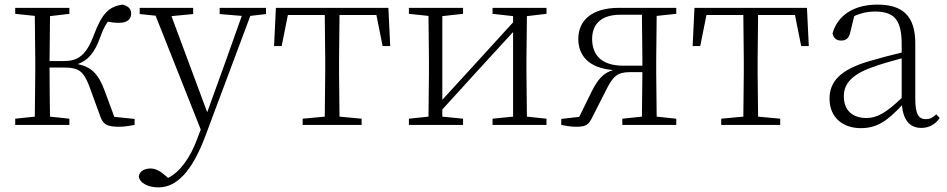

<svg xmlns="http://www.w3.org/2000/svg" viewBox="-20 -542 4110 833"><path d="M414 -40C427 -2 443 8 499 8C517 8 543 4 564 0V-26L476 -35L433 -151C406 -223 375 -252 317 -264C360 -279 390 -311 415 -381C426 -412 436 -432 448 -448C462 -445 477 -443 497 -443C531 -443 549 -458 549 -483C549 -504 536 -516 512 -522C452 -514 422 -482 388 -392C353 -298 316 -277 255 -277H195L197 -472L281 -482V-508H46V-482L131 -473L133 -283V-226L131 -36L46 -27V0H281V-27L197 -36C196 -90 195 -174 195 -249H256C318 -249 341 -237 367 -169Z M933 -481 1029 -473 956 -268 879 -55 724 -472 818 -481V-508H586V-481L655 -474L851 20L835 62C805 143 761 204 709 230L699 221C677 201 655 189 633 189C608 189 586 200 582 223C586 254 626 271 667 271C746 271 813 203 871 48L1066 -473L1134 -481V-508H933Z M1388 0H1549V-27L1453 -36L1451 -226V-283L1453 -477H1613L1640 -342H1673L1665 -508H1177L1169 -342H1202L1229 -477H1389L1391 -283V-226L1389 -36L1293 -27V0Z M2117 -482 2206 -472V-445L2039 -262L1899 -109V-472L1989 -482V-508H1754V-482L1839 -473L1841 -283V-226L1839 -36L1754 -27V0H1989V-27L1899 -36V-67L2062 -246L2206 -403V-36L2117 -27V0H2351V-27L2266 -36L2264 -226V-283L2266 -472L2351 -482V-508H2117Z M2680 0H2914V-27L2829 -36L2827 -226V-283L2829 -473L2914 -482V-508H2666C2547 -508 2489 -453 2489 -373C2489 -305 2530 -247 2640 -238C2598 -226 2573 -197 2547 -145L2493 -35L2415 -26V0C2435 4 2457 8 2480 8C2525 8 2535 -2 2552 -38L2610 -152C2639 -210 2658 -229 2712 -229H2767L2765 -36L2680 -27ZM2767 -257H2684C2596 -257 2549 -298 2549 -373C2549 -436 2587 -478 2671 -478H2765L2767 -283Z M3204 0H3365V-27L3269 -36L3267 -226V-283L3269 -477H3429L3456 -342H3489L3481 -508H2993L2985 -342H3018L3045 -477H3205L3207 -283V-226L3205 -36L3109 -27V0Z M3977 13C4009 13 4037 -1 4057 -30L4042 -46C4026 -31 4014 -25 3997 -25C3967 -25 3951 -44 3951 -113V-354C3951 -473 3896 -522 3787 -522C3685 -522 3614 -476 3592 -397C3596 -377 3609 -366 3629 -366C3650 -366 3663 -375 3669 -402L3686 -472C3716 -486 3745 -492 3774 -492C3854 -492 3892 -463 3892 -350V-314C3846 -303 3796 -290 3749 -276C3625 -239 3579 -188 3579 -114C3579 -31 3638 14 3715 14C3786 14 3831 -19 3893 -85C3899 -23 3926 13 3977 13ZM3892 -117C3823 -51 3784 -30 3739 -30C3680 -30 3641 -62 3641 -125C3641 -175 3672 -217 3761 -249C3801 -264 3847 -277 3892 -289Z"/></svg>

Font: Noto Serif CJK HK ExtraLight
Style: Regular
Weight: 200
Designer: Ryoko NISHIZUKA 西塚涼子 (kana & ideographs); Frank Grießhammer (Latin, Greek & Cyrillic); Wenlong ZHANG 张文龙 (bopomofo); San
Foundry: Adobe
Version: Version 2.001;hotconv 1.1.0;makeotfexe 2.6.0